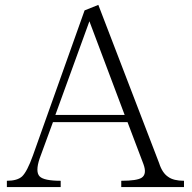

<svg xmlns="http://www.w3.org/2000/svg" viewBox="-20 -756 776 777"><path d="M377.9 -736.3 322.3 -713.9 113.3 -127Q89.8 -61.5 69.3 -42Q49.8 -24.4 7.8 -24.4V1H225.6V-24.4Q158.2 -24.4 140.6 -42Q122.1 -60.5 140.6 -115.2L194.3 -261.7H496.1L560.5 -91.8Q575.2 -51.8 553.7 -37.1Q535.2 -24.4 470.7 -24.4V1H724.6V-24.4Q682.6 -24.4 661.1 -40Q636.7 -55.7 624 -95.7ZM341.8 -669.9 484.4 -291H204.1Z"/></svg>

Font: Batang
Style: Regular
Weight: 400
Version: Version 2.21